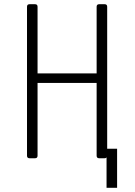

<svg xmlns="http://www.w3.org/2000/svg" viewBox="-20 -750 640 910"><path d="M120 0Q108 0 108 -12V-718Q108 -730 120 -730H146Q158 -730 158 -718V-402H438V-718Q438 -730 450 -730H476Q488 -730 488 -718V-45H535V140H485V-4Q482 0 476 0H450Q438 0 438 -12V-357H158V-12Q158 0 146 0Z"/></svg>

Font: Pitagon Sans Mono Thin
Style: Regular
Weight: 100
Monospace: yes
Designer: Travis Tran
Foundry: Pitagon
Version: Version 1.001; ttfautohint (v1.8.4.7-5d5b);gftools[0.9.26]